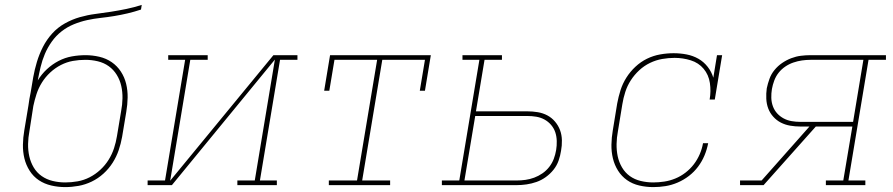

<svg xmlns="http://www.w3.org/2000/svg" viewBox="-20 -755 3640 783"><path d="M246 8Q217 8 189 1.5Q161 -5 138.5 -20Q116 -35 101 -58.5Q86 -82 79.5 -109Q73 -136 73.5 -165Q74 -194 79 -223L96 -325Q98 -339 100 -352Q102 -365 105 -378Q110 -409 115.5 -440Q121 -471 130.5 -502.5Q140 -534 155 -563.5Q170 -593 192.5 -618Q215 -643 244.5 -659.5Q274 -676 305.5 -685Q337 -694 368.5 -698Q400 -702 432 -707Q464 -712 495.5 -718.5Q527 -725 558 -735L555 -716Q528 -707 500.5 -700.5Q473 -694 445.5 -689.5Q418 -685 390.5 -682Q363 -679 335.5 -673Q308 -667 281 -656Q254 -645 231 -627Q208 -609 191 -585Q174 -561 163 -535Q152 -509 145.5 -481.5Q139 -454 134 -427Q149 -452 171 -472.5Q193 -493 219 -506.5Q245 -520 273 -525Q301 -530 329 -530Q357 -530 385 -523.5Q413 -517 435.5 -501.5Q458 -486 473 -463Q488 -440 494.5 -413Q501 -386 500.5 -357Q500 -328 495 -299L478 -197Q473 -169 464 -142.5Q455 -116 439.5 -91.5Q424 -67 402 -47Q380 -27 354 -14.5Q328 -2 300.5 3Q273 8 246 8ZM246 -11Q271 -11 296.5 -15.5Q322 -20 345.5 -32Q369 -44 389 -62.5Q409 -81 423 -103.5Q437 -126 445 -150.5Q453 -175 457 -200L474 -302Q479 -328 479.5 -354Q480 -380 474.5 -404.5Q469 -429 456 -450Q443 -471 423.5 -485Q404 -499 379 -505Q354 -511 328 -511Q302 -511 277 -506.5Q252 -502 228.5 -490Q205 -478 185 -459.5Q165 -441 151 -418.5Q137 -396 129 -371.5Q121 -347 116 -323L100 -220Q95 -194 94.5 -168Q94 -142 99.5 -117.5Q105 -93 117.5 -72Q130 -51 150 -37Q170 -23 195 -17Q220 -11 246 -11Z M582 0V-19H653L735 -511H666V-530H827V-511H756L674 -18L1095 -530H1193V-511H1122L1040 -19H1109V0H948V-19H1019L1101 -512L681 0Z M1321 0V-19H1436L1518 -511H1344L1323 -385H1302L1326 -530H1737L1713 -385H1692L1713 -511H1539L1457 -19H1571V0Z M1782 0V-19H1853L1935 -511H1866V-530H2027V-511H1956L1921 -301H2130Q2152 -301 2173 -297.5Q2194 -294 2212 -284.5Q2230 -275 2243.5 -259Q2257 -243 2264 -224Q2271 -205 2271.5 -183Q2272 -161 2268 -140Q2265 -120 2258 -100Q2251 -80 2237.5 -63Q2224 -46 2206 -33Q2188 -20 2168 -13Q2148 -6 2127.5 -3Q2107 0 2087 0ZM1874 -19H2087Q2105 -19 2123 -21.5Q2141 -24 2158.5 -30.5Q2176 -37 2192 -48Q2208 -59 2220 -74.5Q2232 -90 2238.5 -107.5Q2245 -125 2248 -143Q2251 -161 2250.5 -180Q2250 -199 2244.5 -215.5Q2239 -232 2227.5 -245.5Q2216 -259 2200.5 -267.5Q2185 -276 2167 -279Q2149 -282 2130 -282H1918Z M2644 8Q2615 8 2587 1.5Q2559 -5 2537 -20.5Q2515 -36 2500.5 -59Q2486 -82 2479.5 -109Q2473 -136 2473.5 -165Q2474 -194 2479 -223L2497 -333Q2502 -360 2510.5 -387Q2519 -414 2534.5 -438.5Q2550 -463 2571.5 -483Q2593 -503 2618.5 -515.5Q2644 -528 2672 -533Q2700 -538 2727 -538Q2754 -538 2780 -533Q2806 -528 2828 -515.5Q2850 -503 2866 -482.5Q2882 -462 2889 -438L2904 -530H2925L2895 -349H2874Q2880 -383 2875 -416.5Q2870 -450 2849.5 -474.5Q2829 -499 2797 -509Q2765 -519 2731 -519Q2706 -519 2680.5 -514.5Q2655 -510 2631 -498.5Q2607 -487 2587 -468.5Q2567 -450 2552.5 -427.5Q2538 -405 2530 -380Q2522 -355 2518 -330L2500 -220Q2495 -194 2494.5 -168Q2494 -142 2499 -118Q2504 -94 2516.5 -72.5Q2529 -51 2548.5 -37Q2568 -23 2593 -17Q2618 -11 2644 -11Q2666 -11 2689 -14.5Q2712 -18 2734 -27Q2756 -36 2775.5 -51Q2795 -66 2809.5 -85Q2824 -104 2833.5 -126Q2843 -148 2847 -171H2868Q2863 -145 2853 -121Q2843 -97 2827 -75.5Q2811 -54 2789.5 -37.5Q2768 -21 2743.5 -10.5Q2719 0 2694 4Q2669 8 2644 8Z M2998 0V-19H3086L3281 -239H3244Q3223 -239 3202.5 -242.5Q3182 -246 3164.5 -255Q3147 -264 3133.5 -279Q3120 -294 3113 -312.5Q3106 -331 3105 -352.5Q3104 -374 3107 -395Q3111 -414 3118 -433.5Q3125 -453 3138.5 -469.5Q3152 -486 3169.5 -498Q3187 -510 3206.5 -517.5Q3226 -525 3246 -527.5Q3266 -530 3285 -530H3593V-511H3522L3440 -19H3509V0H3348V-19H3419L3456 -239H3307L3094 0ZM3244 -258H3459L3501 -511H3285Q3268 -511 3250.5 -508.5Q3233 -506 3215.5 -500Q3198 -494 3182.5 -483.5Q3167 -473 3155.5 -458.5Q3144 -444 3137.5 -426.5Q3131 -409 3128 -392Q3125 -374 3125.5 -356Q3126 -338 3132 -321.5Q3138 -305 3149.5 -292.5Q3161 -280 3176 -272Q3191 -264 3208.5 -261Q3226 -258 3244 -258Z"/></svg>

Font: Iosevka Slab ThExObl
Style: Regular
Weight: 100
Width: 7
Italic angle: -9°
Monospace: yes
Designer: Belleve Invis
Foundry: Belleve Invis
Version: Version 11.1.1; ttfautohint (v1.8.3)